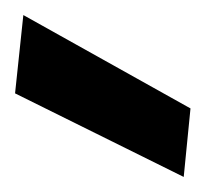

<svg xmlns="http://www.w3.org/2000/svg" viewBox="-20 -779 273 255"><path d="M224 -544 0 -655 11 -759 233 -635Z"/></svg>

Font: DM Sans 17pt
Style: Bold
Weight: 700
Version: Version 4.004;gftools[0.9.30]